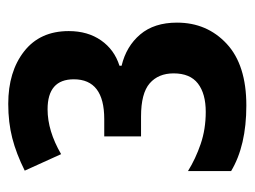

<svg xmlns="http://www.w3.org/2000/svg" viewBox="-94 -498 603 454"><g transform="rotate(-90 207.0 -271.5)"><path d="M188 -553Q264 -553 312 -515.5Q360 -478 360 -410Q360 -365 338 -333.5Q316 -302 278 -290V-285Q324 -274 352 -241Q380 -208 380 -154Q380 -83 330 -36.5Q280 10 184 10Q89 10 29 -26V-128Q58 -110 93 -98Q128 -86 169 -86Q212 -86 236 -104.5Q260 -123 260 -162Q260 -198 236.5 -218.5Q213 -239 158 -239H111V-326H152Q246 -326 246 -398Q246 -460 175 -460Q124 -460 69 -428L30 -514Q70 -534 107 -543.5Q144 -553 188 -553Z"/></g></svg>

Font: Noto Sans Disp Cond SemBd
Style: Regular
Weight: 600
Width: 3
Designer: Monotype Design Team
Foundry: Monotype Imaging Inc.
Version: Version 2.000;GOOG;noto-source:20170915:90ef993387c0; ttfaut